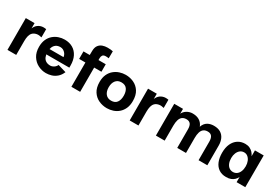

<svg xmlns="http://www.w3.org/2000/svg" viewBox="53 -1682 3831 2658"><g transform="rotate(30 1968.5 -353.5)"><path d="M80 0V-508H220V-424Q228 -444 240.5 -461.5Q253 -479 271 -492Q289 -505 311 -512.5Q333 -520 358 -520Q366 -520 380 -519Q394 -518 401 -516V-385Q386 -390 363 -392.5Q340 -395 321.3 -391Q282 -383 260 -361Q238 -339 229 -304Q220 -269 220 -221V0Z M700 13Q633 13 572.5 -18Q512 -49 474.5 -109Q437 -169 437 -256Q437 -324 459 -373.5Q481 -423 518.5 -455.5Q556 -488 602.5 -504Q649 -520 698 -520Q773 -520 828.5 -487.5Q884 -455 914.5 -394Q945 -333 945 -248V-215H542L541 -301H802Q802 -314 795 -331Q788 -348 774.5 -363.5Q761 -379 741.5 -389.5Q722 -400 697 -400Q655 -400 628 -381Q601 -362 587.5 -329.5Q574 -297 574 -256Q574 -210 587.5 -176.5Q601 -143 629.5 -125Q658 -107 702 -107Q717 -107 736 -114.5Q755 -122 772 -137Q789 -152 798 -173L930 -134Q907 -79 869.5 -46.5Q832 -14 788 -0.5Q744 13 700 13Z M1102 0V-388H1002V-508H1102L1103 -576Q1104 -631 1127.5 -662.5Q1151 -694 1187.5 -707Q1224 -720 1266 -720Q1292 -720 1316 -718Q1340 -716 1353 -712L1352 -600Q1340 -602 1328 -603Q1316 -604 1306 -604Q1269 -604 1255.5 -585.5Q1242 -567 1242 -539V-508H1358V-388H1242V0Z M1673 12Q1604 12 1543 -16Q1482 -44 1444 -103Q1406 -162 1406 -254Q1406 -324 1429 -374Q1452 -424 1491 -456.5Q1530 -489 1577.5 -504.5Q1625 -520 1673 -520Q1742 -520 1802.5 -492Q1863 -464 1900.5 -405.5Q1938 -347 1938 -254Q1938 -185 1915.5 -135Q1893 -85 1855 -52Q1817 -19 1769.5 -3.5Q1722 12 1673 12ZM1673 -108Q1734 -108 1763 -147.5Q1792 -187 1792 -254Q1792 -320 1763.5 -360Q1735 -400 1673 -400Q1615 -400 1583.5 -360Q1552 -320 1552 -254Q1552 -187 1583.5 -147.5Q1615 -108 1673 -108Z M2034 0V-508H2174V-424Q2182 -444 2194.5 -461.5Q2207 -479 2225 -492Q2243 -505 2265 -512.5Q2287 -520 2312 -520Q2320 -520 2334 -519Q2348 -518 2355 -516V-385Q2340 -390 2317 -392.5Q2294 -395 2275.3 -391Q2236 -383 2214 -361Q2192 -339 2183 -304Q2174 -269 2174 -221V0Z M2453 0V-508H2593V-430Q2601 -448 2615.5 -464.5Q2630 -481 2650 -493.5Q2670 -506 2693.5 -513Q2717 -520 2742 -520Q2807 -520 2849.5 -494Q2892 -468 2913 -421.5Q2934 -375 2934 -315V0H2794V-296Q2794 -354 2772.5 -381Q2751 -408 2708 -408Q2667 -408 2641.5 -388.5Q2616 -369 2604.5 -331Q2593 -293 2593 -239V0ZM3135 0V-296Q3135 -354 3113.5 -381Q3092 -408 3049 -408Q3008 -408 2982.5 -388.5Q2957 -369 2945.5 -331Q2934 -293 2934 -239L2918 -410Q2929 -442 2946.5 -463.5Q2964 -485 2987 -497.5Q3010 -510 3034.5 -515Q3059 -520 3083 -520Q3148 -520 3190.5 -494Q3233 -468 3254 -421.5Q3275 -375 3275 -315V0Z M3579 12Q3511 12 3463 -20Q3415 -52 3390 -111.5Q3365 -171 3365 -253Q3365 -337 3392.5 -396.5Q3420 -456 3469.5 -488Q3519 -520 3584 -520Q3626 -520 3657 -505Q3688 -490 3709 -466.5Q3730 -443 3743 -415V-508H3883L3882 0H3743V-83Q3730 -56 3708.5 -34.5Q3687 -13 3655.5 -0.5Q3624 12 3579 12ZM3629 -96Q3663 -97 3688.5 -116Q3714 -135 3728.5 -170.5Q3743 -206 3743 -253Q3743 -297 3728.5 -332.5Q3714 -368 3688.5 -389Q3663 -410 3629 -410Q3593 -410 3566.5 -389Q3540 -368 3525.5 -332.5Q3511 -297 3511 -253Q3511 -205 3525.5 -169.5Q3540 -134 3566.5 -115Q3593 -96 3629 -96Z"/></g></svg>

Font: Inclusive Sans
Style: Regular
Weight: 400
Designer: Olivia King
Foundry: Olivia King
Version: Version 2.004